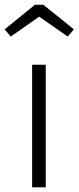

<svg xmlns="http://www.w3.org/2000/svg" viewBox="-31 -799 335 819"><path d="M164.1 0H106V-522.9H164.1ZM-11.2 -673.8 118.2 -778.8H153.8L284.2 -673.8L257.8 -643.1L136.2 -728L15.1 -643.1Z"/></svg>

Font: FiraSans-Light
Style: Regular
Weight: 300
Designer: Carrois Corporate & Edenspiekermann AG
Foundry: Carrois Corporate GbR & Edenspiekermann AG
Version: Version 3.106;PS 003.106;hotconv 1.0.70;makeotf.lib2.5.58329